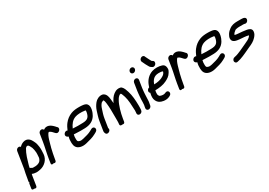

<svg xmlns="http://www.w3.org/2000/svg" viewBox="16 -1767 4212 3006"><g transform="rotate(-30 2122.0 -264.0)"><path d="M137.1 -106.7C139.1 -117 140.9 -127 142.9 -139.3C145.1 -149.5 149.1 -161.4 151.8 -171.2C162 -209.4 172.7 -240 184.7 -280C202.2 -331.4 217.8 -362.9 241.6 -405.7C249.3 -416.8 260.2 -425.1 276 -428C282 -427.6 290.4 -424.9 291.7 -424C305.7 -412.2 318.7 -386.2 330.8 -359.5C339.2 -337.2 346.4 -297.6 348.3 -266.6L347.9 -236C347.6 -216.8 345.6 -198.3 344 -177.6C343.4 -164.7 335.7 -150.4 329.1 -137.4C308.9 -98.3 251.1 -81.5 183.8 -86.9C172.9 -88.2 167.8 -92.1 155.6 -100.5C149.6 -104.3 143.9 -106.1 137.1 -106.7ZM11.2 94 -2.9 184C-5.5 200 6.3 209.7 19.5 209L37.4 208C37.4 208 78.8 230.4 86.1 184L111.6 21.6C113.5 12.4 116.1 -0.5 118.5 -11.8C138.8 -2.5 161.9 2 190.8 3.9C218.3 5.7 247.3 -0.8 267.6 -4.5C349.5 -21.2 425.8 -88.6 434.2 -186C437.3 -233.9 440.7 -277.4 434.4 -321.5L427.5 -360.9C421.5 -394.5 411.2 -411.1 399.9 -436C382.9 -473.5 338.3 -540.3 254.2 -511C225.3 -500.9 202.3 -484.3 183.8 -463.7C177.6 -472.4 165.9 -480 151.5 -480C127.2 -480 104.4 -460.3 100.5 -436L54.5 -143C42.8 -93 32.2 -39.5 23.2 18L22.3 23.3C19.9 34.9 17.4 48.2 15.7 59C13.8 71 13 82.7 22.3 94Z M470.1 -96 456.6 -10C449.5 35.2 497.6 14.7 497.6 14.7C497.6 14.7 538.4 35.4 545.6 -10L548.4 -28C558.5 -92.5 571.7 -152.4 586.9 -216.9L590.5 -227.9C594.7 -240.7 596.3 -252.8 600.7 -266.5C613.3 -311.3 627.2 -365.6 644.7 -401.7C656.4 -423.6 663.6 -440.2 678.6 -447.2C679.1 -447.3 680 -447.4 681 -447.6C681 -447.6 686.6 -444.9 690.2 -443.5C714.2 -434.2 732.5 -410 755 -386.4C755.2 -386.2 755.7 -385.8 756 -385.5L764 -378.2C799.8 -339 873.3 -406.6 832.8 -445.4L824.9 -452.7C814.7 -464.7 800.8 -480.9 786.5 -493C766.3 -510.2 733.6 -541.1 680.8 -535.9C661.9 -534 644.6 -524.6 630.4 -514.5C626.1 -527 612.8 -539 594.7 -539C571.7 -539 546.9 -521 542.8 -495L521.8 -361C507.9 -272.8 484 -184.2 470.1 -96Z M1029.6 -306.4C1059.9 -375.1 1098.4 -422.5 1158.5 -444.7C1201.4 -460.6 1274.3 -463.6 1330.9 -454.2C1339.3 -453.2 1342.7 -452.8 1347.1 -451.9C1348.8 -428.1 1348.2 -422.1 1340 -393.2C1322 -330.6 1289 -305.9 1209.9 -304C1147.7 -301.2 1087.9 -302.1 1029.6 -306.4ZM998.2 -218.8C1006.7 -218.1 1021 -217.4 1033.1 -217C1088.1 -214.2 1138.9 -212.4 1198.9 -215C1291.2 -218.8 1355.7 -249.9 1398.9 -319.5C1427.1 -364.9 1462.9 -467 1419.7 -515.7C1393.9 -547.5 1326.9 -547.8 1285.7 -549C1232 -549 1184.4 -545.5 1138 -527.6C1083.6 -506.7 1038.8 -472.9 1001.6 -425.1C977.2 -393.4 959.9 -357.8 944 -320.5C903.2 -344 846.1 -281.8 883.6 -245.8C890.6 -239.1 898.1 -234.8 911.7 -229.7C900.2 -189 899.4 -161.6 900 -118.6C900.8 -90 906.8 -65.4 919.2 -44.8C948.1 2.5 1020.1 20.9 1099.2 1.2C1163.5 -15.2 1222.9 -28.4 1279.4 -59.7L1313.4 -78.7C1370 -110.3 1332.5 -183.2 1279.7 -155.5L1245.5 -136.4C1201.7 -112.3 1152.4 -100.2 1090.1 -85.2C1062.2 -77.9 1042 -77.9 1026.2 -83C995.5 -92.3 991.7 -98.9 989.8 -134.4C990 -173.6 989.1 -186.3 998.2 -218.8Z M2101.4 -21.7 2102.2 -27C2102.4 -27.9 2102.5 -29.4 2102.5 -30.5C2102.9 -56.5 2106 -76.8 2104.5 -107.6C2103.6 -197.6 2096.4 -291.3 2072.2 -367C2059.8 -403.1 2048.3 -447.9 2016.9 -477.3C1994.2 -498.7 1940.6 -494.8 1911 -481.1C1860.2 -455.2 1826.9 -418.1 1799.3 -366.2C1794.1 -357.1 1787.8 -344.9 1781.8 -331.8C1780.1 -356.1 1777.8 -379.9 1774.6 -403.7C1771.3 -434.5 1767.1 -457.7 1759.5 -475.4C1749 -501.7 1728.9 -531.1 1689.2 -535.8C1639.6 -541.8 1585.4 -511.9 1559.4 -479.6C1531 -444.1 1510.2 -410.1 1493.5 -357.7C1478.4 -306.4 1459.3 -256.4 1449.7 -195L1424.2 -33C1421 -12.6 1428.2 2 1431.7 10.4C1447.5 48.7 1499 32.6 1513.8 2.4C1523.1 -16.4 1515.8 -31.1 1513.7 -36L1538.7 -195C1547.1 -248.6 1563.2 -293.6 1579.8 -344C1591.7 -383.2 1603.6 -403.5 1625.3 -430C1628.2 -432.8 1649.7 -444.5 1656.9 -446.4C1668 -449.4 1668.5 -449.1 1675 -432C1678.1 -424.4 1682.2 -406.4 1685.7 -380.1C1694.7 -306.6 1695.3 -220.5 1694.9 -137.7C1693 -86.6 1698.4 -47.3 1691.5 -3C1684.7 40.2 1737.8 27.7 1737.8 27.7C1737.8 27.7 1773.7 40.3 1780 0L1787.7 -49C1802.6 -144 1838.1 -267.9 1876.1 -332C1891.9 -358.7 1895.8 -367.4 1911.7 -381.8C1929.3 -397.8 1929.1 -399.9 1950.9 -403C1951.9 -403 1952.2 -403 1954.6 -402.9C1966.7 -388.2 1975 -358.6 1986.2 -327.8C2008.9 -256 2011.3 -159.9 2015.4 -64.4C2014.7 -54.5 2012.8 -35.4 2012.4 -21.3L2011.5 -16C2011.4 -15.3 2011.3 -13.9 2011.2 -12.9C2009.4 43.3 2095.6 37.6 2101.4 -21.7Z M2269 -57 2272.1 -77C2273.2 -83.8 2272.2 -86.3 2273.4 -98.5C2277.4 -144.7 2274.5 -180.8 2279.1 -223.3C2282.1 -252.4 2283.5 -283 2288.2 -313L2309.4 -448C2313.5 -474 2294.4 -492 2271.4 -492C2247 -492 2224.3 -472.3 2220.4 -448L2199.2 -313C2193.7 -278.1 2192.2 -246 2189.3 -217.7C2185.4 -181.3 2185.4 -150.8 2184.8 -118.1C2184.6 -107.4 2181.8 -88.5 2182.2 -71.3L2180.5 -60.1C2178.6 -52.5 2177.1 -45.2 2176 -38L2172.2 -14C2168.1 12 2187.2 30 2210.3 30C2234.6 30 2257.4 10.3 2261.2 -14L2265 -38C2265.9 -43.7 2267.9 -50.5 2269 -57ZM2247.2 -631C2243.3 -606 2260 -583 2287.2 -583C2311.8 -583 2334.8 -602.9 2338.7 -627.5C2342.7 -653.5 2324.6 -675 2298.6 -675C2274.7 -675 2251.1 -656 2247.2 -631Z M2643.9 -595.8C2633.2 -601.6 2628 -605.4 2627.3 -607.2C2624 -615.7 2618.8 -625.2 2612.9 -633.9C2600.8 -652.3 2588.7 -686 2573.9 -711.6L2570.9 -719.3C2560.7 -743.9 2532.5 -744.6 2514.1 -735C2495 -724.9 2476.5 -699.5 2487.4 -673.2C2496.5 -653.8 2508.2 -630 2517.7 -609.6C2527.8 -589.2 2536.4 -576.8 2544.1 -561.8C2554.6 -537.5 2575.2 -525.3 2592 -516.1C2616.1 -502.4 2642.4 -518.3 2653.9 -535.3C2664.8 -551.5 2671.6 -581.7 2643.9 -595.8ZM2479.6 -267.6C2481.4 -272.4 2483.9 -279.4 2486.4 -285.7C2499 -320 2522.4 -348.4 2543.9 -363.2C2569.2 -380.7 2607.4 -389.4 2656.9 -385C2665.6 -384.6 2687.5 -381.5 2697.8 -377.5C2698.8 -373.8 2699.7 -369.6 2699.8 -366.6C2682.5 -328.7 2669.3 -319.3 2623.6 -296C2592.8 -280.9 2538.8 -268 2490.6 -268C2485.8 -267.8 2483.8 -267.7 2479.6 -267.6ZM2360.8 -184.4C2347.6 -128.5 2344.6 -84.3 2364.8 -43.5C2385.4 -0.5 2422.1 22 2477 30.7C2512 36.9 2552.4 33 2580.8 19.1L2596.2 11.5C2652.6 -13.1 2627.3 -91.2 2571.9 -68.9L2554.7 -61.9C2534.1 -53.5 2501.8 -55.1 2476.1 -64.7C2457.6 -70.8 2455.9 -73.3 2447.6 -91.2C2440.2 -107 2441.3 -115.9 2443.2 -147.9C2444.3 -158.3 2446.1 -167.9 2448.8 -178.1C2521.2 -179.4 2596.1 -189.1 2653.1 -218C2694.5 -238.1 2738.5 -263 2766.1 -311.5C2774 -325.4 2792.4 -349.6 2788.8 -385C2786.8 -418.3 2776.1 -450.2 2732.6 -463.1C2684.5 -478.4 2615.4 -481.7 2559.5 -463.1C2486.3 -438.7 2430.3 -381 2401.3 -304.1C2396.4 -290.1 2392.3 -278.4 2388 -266.1C2367.5 -261.2 2348.5 -245 2344.9 -222C2342.3 -205.5 2348.6 -192.9 2360.8 -184.4Z M2796.1 -96 2782.6 -10C2775.5 35.2 2823.6 14.7 2823.6 14.7C2823.6 14.7 2864.4 35.4 2871.6 -10L2874.4 -28C2884.5 -92.5 2897.7 -152.4 2912.9 -216.9L2916.5 -227.9C2920.7 -240.7 2922.3 -252.8 2926.7 -266.5C2939.3 -311.3 2953.2 -365.6 2970.7 -401.7C2982.4 -423.6 2989.6 -440.2 3004.6 -447.2C3005.1 -447.3 3006 -447.4 3007 -447.6C3007 -447.6 3012.6 -444.9 3016.2 -443.5C3040.2 -434.2 3058.5 -410 3081 -386.4C3081.2 -386.2 3081.7 -385.8 3082 -385.5L3090 -378.2C3125.8 -339 3199.3 -406.6 3158.8 -445.4L3150.9 -452.7C3140.7 -464.7 3126.8 -480.9 3112.5 -493C3092.3 -510.2 3059.6 -541.1 3006.8 -535.9C2987.9 -534 2970.6 -524.6 2956.4 -514.5C2952.1 -527 2938.8 -539 2920.7 -539C2897.7 -539 2872.9 -521 2868.8 -495L2847.8 -361C2833.9 -272.8 2810 -184.2 2796.1 -96Z M3355.6 -306.4C3385.9 -375.1 3424.4 -422.5 3484.5 -444.7C3527.4 -460.6 3600.3 -463.6 3656.9 -454.2C3665.3 -453.2 3668.7 -452.8 3673.1 -451.9C3674.8 -428.1 3674.2 -422.1 3666 -393.2C3648 -330.6 3615 -305.9 3535.9 -304C3473.7 -301.2 3413.9 -302.1 3355.6 -306.4ZM3324.2 -218.8C3332.7 -218.1 3347 -217.4 3359.1 -217C3414.1 -214.2 3464.9 -212.4 3524.9 -215C3617.2 -218.8 3681.7 -249.9 3724.9 -319.5C3753.1 -364.9 3788.9 -467 3745.7 -515.7C3719.9 -547.5 3652.9 -547.8 3611.7 -549C3558 -549 3510.4 -545.5 3464 -527.6C3409.6 -506.7 3364.8 -472.9 3327.6 -425.1C3303.2 -393.4 3285.9 -357.8 3270 -320.5C3229.2 -344 3172.1 -281.8 3209.6 -245.8C3216.6 -239.1 3224.1 -234.8 3237.7 -229.7C3226.2 -189 3225.4 -161.6 3226 -118.6C3226.8 -90 3232.8 -65.4 3245.2 -44.8C3274.1 2.5 3346.1 20.9 3425.2 1.2C3489.5 -15.2 3548.9 -28.4 3605.4 -59.7L3639.4 -78.7C3696 -110.3 3658.5 -183.2 3605.7 -155.5L3571.5 -136.4C3527.7 -112.3 3478.4 -100.2 3416.1 -85.2C3388.2 -77.9 3368 -77.9 3352.2 -83C3321.5 -92.3 3317.7 -98.9 3315.8 -134.4C3316 -173.6 3315.1 -186.3 3324.2 -218.8Z M4168.2 -472H4097.2C4047.6 -472 3993.3 -462.7 3956.4 -433.6C3950.4 -428.8 3946.7 -424.6 3939.3 -419.5C3917.2 -403.2 3897.2 -380.4 3884.2 -355.2C3877.1 -340.7 3866.3 -324.4 3863.8 -296.8C3860.2 -219 3944.9 -215.8 3991.5 -210.1C4049.8 -205.2 4108.5 -203.7 4149.5 -190.4C4146.6 -184.7 4141.2 -177.1 4134.7 -170C4112.4 -145.4 4079.8 -128.7 4033.4 -108.6C3983.7 -86.6 3947.9 -69 3906.3 -49.7C3869.1 -34.7 3836.5 -18.6 3799.5 -11.4L3782.5 -7.6C3756.7 -3.6 3739.5 21.4 3739.6 41.7C3739.6 61 3755.9 86.2 3786.3 79.3L3803.1 75.5C3815.1 73.5 3831.4 69.4 3845.3 64.5C3925.5 37.7 3983.7 5 4059 -28.3C4112.3 -51 4158.7 -73.7 4197.4 -117C4217 -138.2 4242.3 -170.2 4243 -211.1C4245.1 -266.2 4190 -277.4 4160 -283.1C4116.3 -291.4 4060.6 -294.9 4013.1 -298.9C3996.9 -300.3 3967.8 -302.8 3955.2 -308.1L3964 -326.1C3970.5 -339.4 3987.8 -352.1 4007.7 -369.3C4013.9 -374.7 4051.8 -383 4083.2 -383H4152.2C4157.9 -382.5 4166.3 -382 4172.4 -382C4173.6 -381.7 4176 -380.9 4181.6 -379.3C4232.2 -360.9 4275.4 -442.8 4223.6 -463.4C4216.2 -466.4 4205.3 -471 4188.1 -471C4178.8 -471 4174.4 -472 4168.2 -472Z"/></g></svg>

Font: Just Breathe
Style: BdObl3
Weight: 400
Foundry: Cannot Into Space Fonts
Version: Version 0.72